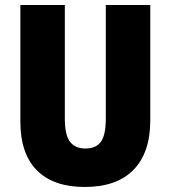

<svg xmlns="http://www.w3.org/2000/svg" viewBox="-20 -734 679 764"><path d="M578 -255Q578 -127 511.5 -58.5Q445 10 317 10Q193 10 127 -56Q61 -122 61 -251V-714H238V-261Q238 -197 258.5 -170Q279 -143 320 -143Q362 -143 381.5 -170Q401 -197 401 -262V-714H578Z"/></svg>

Font: Noto Sans Telugu Condensed Black
Style: Regular
Weight: 900
Width: 3
Designer: Jelle Bosma - Monotype Design Team
Foundry: Monotype Imaging Inc.
Version: Version 2.005; ttfautohint (v1.8.4.7-5d5b)